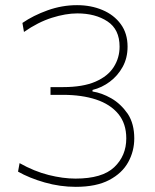

<svg xmlns="http://www.w3.org/2000/svg" viewBox="-20 -716 601 745"><path d="M274 9Q213 9 153.5 -8Q94 -25 50 -50L56 -83Q113 -51 168.8 -37Q224.5 -23 273 -23Q376.5 -23 423.2 -67.2Q470 -111.5 470 -179Q470 -236.5 439 -274Q408 -311.5 352.8 -329.8Q297.5 -348 224 -348H176V-378H224Q301.5 -378 350 -399Q398.5 -420 421.2 -455.8Q444 -491.5 444 -535Q444 -602 397 -633Q350 -664 280 -664Q235 -664 181.2 -647Q127.5 -630 73 -592L67 -627Q109 -656 164.8 -676Q220.5 -696 279 -696Q333 -696 377.5 -677.2Q422 -658.5 448.5 -622.5Q475 -586.5 475 -535Q475 -491 456 -456.5Q437 -422 406.2 -399Q375.5 -376 339 -367V-361Q375 -355.5 411.8 -334.5Q448.5 -313.5 476 -274Q501 -235.5 501 -179Q501 -129.5 477.5 -86.8Q454 -44 403.8 -17.5Q353.5 9 274 9Z"/></svg>

Font: Heraclito Thin
Style: Regular
Weight: 100
Designer: Kostas Bartsokas (font) & Cristiano Sobral (main changes)
Foundry: Kostas Bartsokas (font) & Cristiano Sobral (main changes)
Version: Version 1.00;July 8, 2020;FontCreator 13.0.0.2655 64-bit